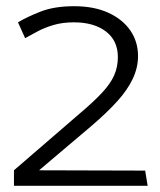

<svg xmlns="http://www.w3.org/2000/svg" viewBox="-20 -599 516 619"><path d="M219 -579Q155 -579 110.5 -561.5Q66 -544 38 -527L61 -476Q79 -486 101.5 -498Q124 -510 153 -518.5Q182 -527 218 -527Q283 -527 321.5 -497.5Q360 -468 360 -415Q360 -383 348 -356Q336 -329 309 -300Q282 -271 237 -233L25 -50V0H456L448 -49L106 -50L276 -194Q325 -236 358 -272.5Q391 -309 408 -345Q425 -381 425 -418Q425 -465 400 -501Q375 -537 329 -558Q283 -579 219 -579Z"/></svg>

Font: Catamaran Thin Light
Style: Regular
Weight: 300
Version: Version 2.000